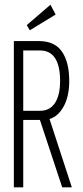

<svg xmlns="http://www.w3.org/2000/svg" viewBox="-20 -798 353 818"><path d="M39 0V-623H146Q213 -623 244 -578Q275 -533 275 -453Q275 -388 251.5 -345Q228 -302 191 -291L286 0H245L150 -287H79V0ZM79 -326H151Q192 -326 214 -359Q236 -392 236 -453Q236 -583 150 -583H79ZM107 -669 94 -691 195 -778 217 -736Z"/></svg>

Font: Inconsolata ExtraCondensed Light
Style: Regular
Weight: 300
Width: 2
Monospace: yes
Designer: Raph Levien, Cyreal, Brenton Simpson
Foundry: Raph Levien, Cyreal, Google
Version: Version 3.100; ttfautohint (v1.8.4.7-5d5b)